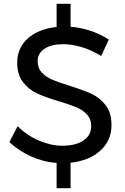

<svg xmlns="http://www.w3.org/2000/svg" viewBox="-20 -847 656 1004"><path d="M342 -399Q413 -377 457 -357Q501 -337 532 -297.5Q563 -258 563 -193Q563 -112 505 -59.5Q447 -7 349 4V137H276V5Q207 0 142.5 -29Q78 -58 29 -104L72 -187Q122 -138 184.5 -111.5Q247 -85 306 -85Q376 -85 416.5 -112.5Q457 -140 457 -187Q457 -224 435 -248Q413 -272 379.5 -286Q346 -300 289 -317Q219 -338 175 -358Q131 -378 100.5 -417Q70 -456 70 -520Q70 -597 126 -646.5Q182 -696 276 -706V-827H349V-707Q404 -703 456 -685Q508 -667 549 -640L509 -554Q460 -585 407.5 -600.5Q355 -616 311 -616Q250 -616 213.5 -592.5Q177 -569 177 -528Q177 -491 199 -467.5Q221 -444 253 -430.5Q285 -417 342 -399Z"/></svg>

Font: Gontserrat
Style: Regular
Weight: 400
Designer: Julieta Ulanovsky
Foundry: Julieta Ulanovsky
Version: Version 6.001